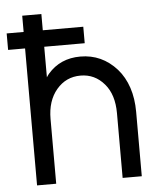

<svg xmlns="http://www.w3.org/2000/svg" viewBox="-51 -745 660 789"><g transform="rotate(-5 279.0 -350.0)"><path d="M502 0V-266Q502 -321 487 -366Q472 -411 443 -444Q382 -512 293 -512Q210 -512 159 -453Q157 -450 154 -446.5Q151 -443 149 -439V-700H70V0H149V-267Q149 -342 188 -388Q227 -434 287 -434Q346 -434 385 -388Q423 -344 423 -267V0ZM0 -565H316V-633H0Z"/></g></svg>

Font: Unageo
Style: Regular
Weight: 400
Designer: Richard Sepsi
Foundry: Richard Sepsi
Version: Version 2.000